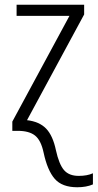

<svg xmlns="http://www.w3.org/2000/svg" viewBox="-20 -552 412 810"><path d="M164 92Q153 40 128 20Q103 0 55 0H32V-39L273 -485H50V-532H335V-491L94 -45Q146 -39 174.5 -9.5Q203 20 216 82Q229 141 250 165.5Q271 190 312 190Q348 190 372 179V226Q344 238 306 238Q242 238 211 202.5Q180 167 164 92Z"/></svg>

Font: Noto Sans UI NarrowLight
Style: Regular
Weight: 300
Width: 4
Designer: Monotype Design Team
Foundry: Monotype Imaging Inc.
Version: Version 1.001